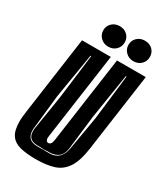

<svg xmlns="http://www.w3.org/2000/svg" viewBox="-187 -823 799 918"><g transform="rotate(30 212.5 -364.0)"><path d="M165 12Q113 12 78 3Q43 -6 25.5 -31.5Q8 -57 8 -106Q8 -119 9.5 -133Q11 -147 13 -163L73 -591H232L165 -115Q164 -111 164 -104Q164 -97 167 -92Q170 -85 178 -85Q186 -85 191.5 -91.5Q197 -98 199 -115L266 -591H425L365 -164Q355 -90 330 -52Q305 -14 264.5 -1Q224 12 165 12ZM141 -45H168Q174 -45 177 -46Q179 -45 184 -45H208Q240 -45 258.5 -63Q277 -81 283 -114L315 -300L344 -547H340L301 -301L279 -114Q272 -51 208 -49H194Q190 -48 184 -48H168L156 -49H141Q87 -49 87 -98Q87 -102 87 -106Q87 -110 88 -114L118 -301L149 -547H145L104 -300L84 -114Q83 -110 83 -107Q83 -104 83 -101Q83 -45 141 -45ZM196 -627Q171 -627 154 -643.5Q137 -660 137 -684Q137 -708 154 -724Q171 -740 196 -740Q222 -740 238.5 -724Q255 -708 255 -684Q255 -660 238.5 -643.5Q222 -627 196 -627ZM335 -627Q310 -627 293 -643.5Q276 -660 276 -684Q276 -708 293 -724Q310 -740 335 -740Q361 -740 377.5 -724Q394 -708 394 -684Q394 -660 377.5 -643.5Q361 -627 335 -627Z"/></g></svg>

Font: Alumni Sans Inline One
Style: Italic
Weight: 400
Italic angle: -8°
Designer: Robert E. Leuschke
Foundry: Robert E. Leuschke
Version: Version 1.100; ttfautohint (v1.8.3)